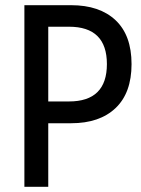

<svg xmlns="http://www.w3.org/2000/svg" viewBox="-20 -720 545 740"><path d="M74 -700H254Q364 -700 425.5 -642Q487 -584 487 -473Q487 -362 425.5 -303.5Q364 -245 254 -245H166V0H74ZM246 -329Q392 -329 392 -473Q392 -617 246 -617H166V-329Z"/></svg>

Font: Cabin Condensed
Style: Regular
Weight: 400
Width: 3
Designer: Pablo Impallari
Foundry: Pablo Impallari. http://www.impallari.com Igino Marini. http://www.ikern.com
Version: Version 2.200